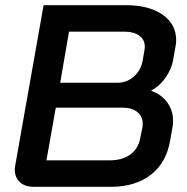

<svg xmlns="http://www.w3.org/2000/svg" viewBox="-20 -720 721 740"><path d="M37 -67Q37 -72 39 -84L148 -700H466Q554 -700 606.5 -663.5Q659 -627 659 -565Q659 -552 656 -538L647 -487Q640 -452 618 -420.5Q596 -389 563 -371V-370Q602 -356 624.5 -325.5Q647 -295 647 -255Q647 -239 645 -230L636 -180Q622 -94 562 -47Q502 0 408 0H110Q76 0 56.5 -18Q37 -36 37 -67ZM432 -401Q469 -401 496 -425Q523 -449 530 -487L537 -528Q538 -532 538 -541Q538 -567 517 -582.5Q496 -598 459 -598H246L212 -401ZM402 -102Q451 -102 481.5 -124Q512 -146 520 -185L529 -230Q530 -235 530 -244Q530 -271 509.5 -288Q489 -305 454 -305H195L159 -102Z"/></svg>

Font: Bai Jamjuree SemiBold
Style: Italic
Weight: 600
Italic angle: -10°
Version: Version 1.000; ttfautohint (v1.6)